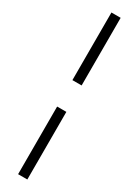

<svg xmlns="http://www.w3.org/2000/svg" viewBox="-275 -821 782 1082"><g transform="rotate(30 116.0 -280.0)"><path d="M86 -366V-806H146V-366ZM86 246V-194H146V246Z"/></g></svg>

Font: Space Grotesk Light Light
Style: Regular
Weight: 300
Version: Version 2.000